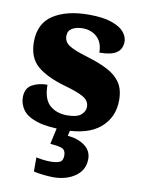

<svg xmlns="http://www.w3.org/2000/svg" viewBox="-88 -611 678 912"><g transform="rotate(10 251.0 -155.0)"><path d="M243 10Q159 10 111.5 -6Q64 -22 44.5 -49.5Q25 -77 25 -109Q25 -153 56 -170.5Q87 -188 130 -188Q130 -119 162.5 -90Q195 -61 246 -61Q294 -61 313.5 -78Q333 -95 333 -117Q333 -146 304 -163Q275 -180 213 -197Q122 -223 76.5 -262.5Q31 -302 31 -378Q31 -467 95.5 -508.5Q160 -550 266 -550Q335 -550 376.5 -535.5Q418 -521 436.5 -499Q455 -477 455 -453Q455 -417 429 -399Q403 -381 346 -381Q346 -430 318 -455.5Q290 -481 249 -481Q218 -481 198 -469Q178 -457 178 -432Q178 -404 202.5 -387.5Q227 -371 297 -350Q351 -334 392 -313Q433 -292 455.5 -259.5Q478 -227 478 -174Q478 -92 419 -41Q360 10 243 10ZM232 240Q216 240 186 237Q156 234 138 229V161Q176 169 206 169Q235 169 251 162Q267 155 267 130Q267 101 245.5 94.5Q224 88 192 86L213 -9H277L267 34Q316 38 349 62Q382 86 382 126Q382 179 339 209.5Q296 240 232 240Z"/></g></svg>

Font: Noto Serif Devanagari Black
Style: Regular
Weight: 900
Designer: Universal Thirst, Indian Type Foundry and the Monotype Design Team
Foundry: Monotype Imaging Inc.
Version: Version 2.004; ttfautohint (v1.8.4.7-5d5b)